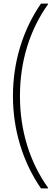

<svg xmlns="http://www.w3.org/2000/svg" viewBox="-20 -888 313 1068"><path d="M208 160Q132 50 92 -81.5Q52 -213 52 -354Q52 -495 92 -626.5Q132 -758 208 -868H247V-864Q170 -756 130.5 -626.5Q91 -497 91 -354Q91 -211 130.5 -81.5Q170 48 247 156V160H208Z"/></svg>

Font: Encode Sans Normal
Style: Thin
Weight: 100
Designer: Pablo Impallari, Andres Torresi
Foundry: Pablo Impallari, Andres Torresi
Version: Version 1.000; ttfautohint (v1.00) -l 8 -r 50 -G 200 -x 14 -